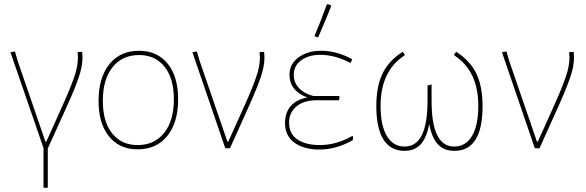

<svg xmlns="http://www.w3.org/2000/svg" viewBox="-20 -695 2748 900"><path d="M184 185V-1L29 -450L50 -454L63 -409L193 -31H197L275 -204Q321 -307 335 -356.5Q349 -406 344 -449L345 -451L365 -452Q371 -408 356 -354.5Q341 -301 292 -193L204 1V185Z M632 -457Q717 -457 766 -396.5Q815 -336 815 -230Q815 -121 764.5 -58Q714 5 625 5Q540 5 491 -55.5Q442 -116 442 -222Q442 -331 492.5 -394Q543 -457 632 -457ZM632 -437Q553 -437 507.5 -380Q462 -323 462 -222Q462 -125 505.5 -70Q549 -15 625 -15Q704 -15 749.5 -72Q795 -129 795 -230Q795 -327 751.5 -382Q708 -437 632 -437Z M1218 -452Q1224 -408 1209 -355Q1194 -302 1145 -193L1058 0H1036L882 -450L903 -454L916 -409L1046 -31H1050L1128 -204Q1174 -307 1188 -356.5Q1202 -406 1197 -449L1198 -451Z M1512 -674 1517 -675 1530 -671 1532 -665Q1508 -605 1472 -521L1467 -520L1454 -526Q1478 -581 1512 -674ZM1477 6Q1405 6 1360.5 -26Q1316 -58 1316 -118Q1316 -167 1343 -198Q1370 -229 1421 -238Q1337 -269 1337 -345Q1337 -395 1379.5 -426Q1422 -457 1484 -457Q1560 -457 1631 -417L1624 -401H1620Q1550 -438 1481 -438Q1427 -438 1392 -412.5Q1357 -387 1357 -344Q1357 -308 1381.5 -282Q1406 -256 1449 -245H1569L1572 -241L1569 -225H1464Q1404 -225 1369.5 -196Q1335 -167 1335 -120Q1335 -68 1374 -41.5Q1413 -15 1479 -15Q1556 -15 1630 -57L1635 -56L1634 -38Q1556 6 1477 6Z M1876 12Q1811 12 1777.5 -41Q1744 -94 1744 -197Q1744 -290 1773 -350Q1802 -410 1867 -452L1877 -441L1876 -435Q1764 -362 1764 -199Q1764 -107 1793.5 -57.5Q1823 -8 1877 -8Q1984 -8 1984 -222V-294L2001 -299L2003 -298V-222Q2003 -8 2109 -8Q2163 -8 2192.5 -57.5Q2222 -107 2222 -199Q2222 -362 2110 -435L2109 -441L2119 -452Q2184 -410 2213 -350Q2242 -290 2242 -197Q2242 12 2110 12Q2061 12 2032.5 -18.5Q2004 -49 1992 -114Q1980 -49 1952 -18.5Q1924 12 1876 12Z M2669 -452Q2675 -408 2660 -355Q2645 -302 2596 -193L2509 0H2487L2333 -450L2354 -454L2367 -409L2497 -31H2501L2579 -204Q2625 -307 2639 -356.5Q2653 -406 2648 -449L2649 -451Z"/></svg>

Font: Alegreya Sans SC Thin
Style: Regular
Weight: 100
Designer: Juan Pablo del Peral
Foundry: Huerta Tipografica
Version: Version 2.007